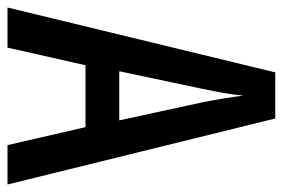

<svg xmlns="http://www.w3.org/2000/svg" viewBox="-141 -613 754 512"><g transform="rotate(90 236.0 -357.0)"><path d="M367 0H472L296 -714H173L0 0H107L154 -208H319ZM253 -519 301 -298H170L217 -520C225 -558 232 -597 235 -629C239 -597 245 -559 253 -519Z"/></g></svg>

Font: Noto Sans Lao ExtraCondensed Medium
Style: Regular
Weight: 500
Width: 2
Designer: Monotype Design Team
Foundry: Monotype Imaging Inc.
Version: Version 2.003